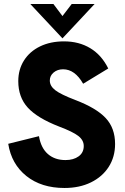

<svg xmlns="http://www.w3.org/2000/svg" viewBox="-20 -921 623 956"><path d="M21 -205 174 -243Q184 -184 218.5 -154Q253 -124 306 -124Q346 -124 371.5 -142.5Q397 -161 397 -194Q397 -223 370 -244Q343 -265 274 -291Q166 -333 118.5 -385Q71 -437 71 -517Q71 -575 99.5 -620Q128 -665 179.5 -690Q231 -715 299 -715Q373 -715 429.5 -681Q486 -647 519 -580L394 -504Q353 -576 294 -576Q266 -576 247 -560Q228 -544 228 -520Q228 -493 255 -472Q282 -451 355 -423Q458 -384 505.5 -334Q553 -284 553 -204Q553 -140 521.5 -90.5Q490 -41 433 -13Q376 15 301 15Q186 15 111.5 -44.5Q37 -104 21 -205ZM131 -901H246L291 -841L337 -901H451L291 -730Z"/></svg>

Font: Hanken Grotesk Black
Style: Regular
Weight: 900
Designer: Alfredo Marco Pradil
Foundry: Hanken Design Co.
Version: Version 3.014